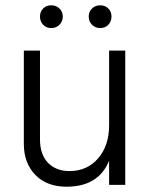

<svg xmlns="http://www.w3.org/2000/svg" viewBox="-20 -698 569 725"><path d="M173.5 -678Q192 -678 204.5 -666Q217 -654 217 -635.5Q217 -617 204.5 -604.5Q192 -592 173.5 -592Q155 -592 143 -604.5Q131 -617 131 -635.5Q131 -654 143 -666Q155 -678 173.5 -678ZM358.5 -678Q377 -678 389 -666Q401 -654 401 -635.5Q401 -617 389 -604.5Q377 -592 358.5 -592Q340 -592 327.5 -604.5Q315 -617 315 -635.5Q315 -654 327.5 -666Q340 -678 358.5 -678ZM453 0H392V-91Q352 7 231 7Q157 7 113.5 -37.5Q70 -82 70 -155V-507H131V-172Q131 -114 161.5 -83Q192 -52 242 -52Q309 -52 350.5 -100Q392 -148 392 -225V-507H453Z"/></svg>

Font: Hind Jalandhar Light
Style: Regular
Weight: 300
Designer: Namrata Goyal
Foundry: Indian Type Foundry
Version: Version 0.702;PS 1.0;hotconv 1.0.81;makeotf.lib2.5.63406